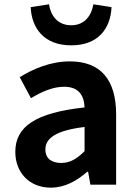

<svg xmlns="http://www.w3.org/2000/svg" viewBox="-20 -859 631 893"><path d="M216.4 13.8C281 13.8 336.8 -17.4 385.4 -59.9H389.9L400.4 0H520.1V-327C520.1 -489.3 447 -573.5 305.1 -573.5C216.7 -573.5 137.5 -540.5 71.7 -500.1L124 -402.4C176 -433.3 226.5 -455.5 278.1 -455.5C347.3 -455.5 370.9 -414 373.3 -359.4C148 -334.8 51.2 -272 51.2 -152.6C51.2 -56.5 116.5 13.8 216.4 13.8ZM264.7 -101.1C221.7 -101.1 191.1 -120.2 191.1 -163.8C191.1 -214.5 236.4 -251.9 373.3 -268.4V-155.8C337.9 -121 306.6 -101.1 264.7 -101.1ZM311.2 -648.1C439.3 -648.1 494.4 -729.1 498.7 -825.7L414.1 -839C405.9 -787.5 374.5 -741.5 311.2 -741.5C247.1 -741.5 215.5 -787.5 208 -839L122.7 -825.7C127 -729.1 183.6 -648.1 311.2 -648.1Z"/></svg>

Font: Source Han Sans JP VF
Style: Regular
Weight: 250
Designer: Ryoko NISHIZUKA 西塚涼子 (kana, bopomofo & ideographs); Paul D. Hunt (Latin, Greek & Cyrillic); Sandoll Communications 산돌커뮤니
Foundry: Adobe
Version: Version 2.004;hotconv 1.0.118;makeotfexe 2.5.65603